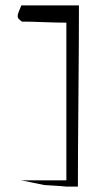

<svg xmlns="http://www.w3.org/2000/svg" viewBox="-20 -732 362 716"><path d="M59.6 -711.9H274.4Q274.4 -580.1 272.5 -373.5Q270.5 -167 270.5 -36.1H227.5Q210.9 -38.1 183.1 -39.6Q155.3 -41 144.5 -42Q132.8 -43.9 104.5 -50.3Q76.2 -56.6 57.6 -59.6H227.5V-647.5Q195.3 -647.5 144.5 -649.4Q93.8 -651.4 61.5 -651.4Q59.6 -653.3 55.2 -656.7Q50.8 -660.2 48.3 -663.6Q45.9 -667 45.9 -670.9Q45.9 -677.7 48.3 -684.1Q50.8 -690.4 54.2 -698.7Q57.6 -707 59.6 -711.9Z"/></svg>

Font: Shelly2023
Style: Regular
Weight: 400
Version: Version 0.2